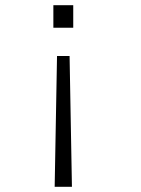

<svg xmlns="http://www.w3.org/2000/svg" viewBox="-20 -522 540 734"><path d="M260 -502V-416H184V-502ZM246 -308 255 192H189L198 -308Z"/></svg>

Font: TypoPRO Lekton
Style: Regular
Weight: 400
Monospace: yes
Designer: Paolo Mazzetti, Luciano Perondi, Raffaele Flato, Elena Papassissa, Emilio Macchia, Michela Povoleri, Tobias Seemiller, R
Version: Version 34.000